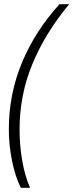

<svg xmlns="http://www.w3.org/2000/svg" viewBox="-20 -735 349 913"><path d="M79 158Q52 104 37 28.5Q22 -47 22 -119Q22 -288 85 -438.5Q148 -589 263 -715H309Q195 -578 134 -430.5Q73 -283 73 -118Q73 -45 85.5 28Q98 101 123 158Z"/></svg>

Font: Noto Sans ExtraCondensed Light
Style: Italic
Weight: 300
Width: 2
Italic angle: -12°
Designer: Monotype Design Team
Foundry: Monotype Imaging Inc.
Version: Version 2.013; ttfautohint (v1.8.4.7-5d5b)